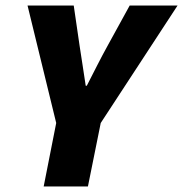

<svg xmlns="http://www.w3.org/2000/svg" viewBox="-20 -670 658 690"><path d="M137 0 182 -228 79 -650H245L266 -506Q272 -468 277 -434.5Q282 -401 288 -362H292Q312 -401 329.5 -435.5Q347 -470 368 -508L446 -650H618L342 -228L296 0Z"/></svg>

Font: TypoPRO Source Sans Pro
Style: Italic
Weight: 900
Italic angle: -11°
Designer: Paul D. Hunt
Foundry: Adobe Systems Incorporated
Version: Version 1.075;PS 2.000;hotconv 1.0.86;makeotf.lib2.5.63406